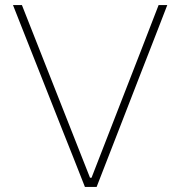

<svg xmlns="http://www.w3.org/2000/svg" viewBox="-20 -733 708 753"><path d="M313 0Q292 -53.5 268 -114.2Q244 -175 223.5 -226L135 -450Q120 -488 102.2 -532.8Q84.5 -577.5 66.2 -623.8Q48 -670 31 -713H66Q99 -629.5 136.5 -534.2Q174 -439 207 -355.5L333 -36H339L464 -357.5Q497 -442.5 532.8 -534.2Q568.5 -626 602 -713H636Q619.5 -670.5 601.8 -624.5Q584 -578.5 566.5 -533.8Q549 -489 534 -450.5L446.5 -225Q426.5 -174 403.5 -114.5Q380.5 -55 359 0Z"/></svg>

Font: Commissioner Thin Thin
Style: Regular
Weight: 250
Version: Version 1.000